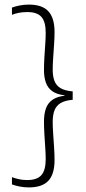

<svg xmlns="http://www.w3.org/2000/svg" viewBox="-20 -696 374 836"><path d="M32 -663Q47 -668.5 65.8 -672.2Q84.5 -676 106 -676Q163.5 -676 190.5 -647Q217.5 -618 217.5 -556.5Q217.5 -532.5 215.5 -502.8Q213.5 -473 211.5 -443.8Q209.5 -414.5 209.5 -392Q209.5 -364 217 -344Q224.5 -324 243.2 -312.5Q262 -301 296.5 -298V-261.5Q262 -258.5 243.2 -246.8Q224.5 -235 217 -214.8Q209.5 -194.5 209.5 -165Q209.5 -143 211.5 -113.8Q213.5 -84.5 215.5 -54.2Q217.5 -24 217.5 1Q217.5 62.5 190.5 91.2Q163.5 120 106 120Q84.5 120 65.8 116.2Q47 112.5 32 107V75.5Q44.5 80 61.2 84Q78 88 98.5 88Q141 88 160 66.8Q179 45.5 179 -3Q179 -24.5 177 -53.5Q175 -82.5 173.2 -112.5Q171.5 -142.5 171.5 -167.5Q171.5 -199.5 179.8 -223.2Q188 -247 208 -261.2Q228 -275.5 263 -279.5L261 -274.5V-281Q227 -285 207.5 -299Q188 -313 179.8 -336.2Q171.5 -359.5 171.5 -390.5Q171.5 -415 173.2 -444.8Q175 -474.5 177 -503.2Q179 -532 179 -553.5Q179 -601.5 160.2 -622.5Q141.5 -643.5 99 -643.5Q78 -643.5 61.2 -640Q44.5 -636.5 32 -631.5Z"/></svg>

Font: Anek Bangla ExtraLight
Style: Regular
Weight: 250
Designer: Sulekha Rajkumar (Bangla), Yesha Goshar (Latin)
Foundry: Ek Type
Version: Version 1.003